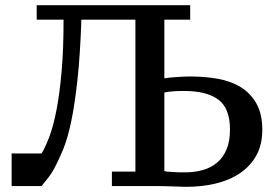

<svg xmlns="http://www.w3.org/2000/svg" viewBox="-20 -720 1073 743"><path d="M616 -417Q636 -420 665 -422Q694 -424 717 -424Q773 -424 823.5 -415Q874 -406 912 -382.5Q950 -359 972.5 -319Q995 -279 995 -218Q995 -159 971.5 -117.5Q948 -76 907.5 -49Q867 -22 813.5 -9.5Q760 3 699 3Q694 3 682 2.5Q670 2 654 1.5Q638 1 619.5 0.5Q601 0 584 0H413V-56H504V-644H295Q290 -503 279.5 -408.5Q269 -314 255.5 -249.5Q242 -185 225 -143.5Q208 -102 190 -68Q181 -51 168 -34Q155 -17 141 0H25V-126H141Q156 -151 171.5 -192.5Q187 -234 199 -296.5Q211 -359 218.5 -445Q226 -531 226 -644H122V-700H716V-644H616ZM692 -368Q665 -368 647.5 -366.5Q630 -365 616 -362V-58Q622 -56 632.5 -55.5Q643 -55 655 -54Q667 -53 678 -53Q689 -53 695 -53Q733 -53 765 -62Q797 -71 820.5 -91Q844 -111 857 -142.5Q870 -174 870 -219Q870 -300 825.5 -334Q781 -368 692 -368Z"/></svg>

Font: PT Serif Caption
Style: Regular
Weight: 400
Designer: A.Korolkova, O.Umpeleva, V.Yefimov
Foundry: ParaType Ltd
Version: Version 1.000W OFL